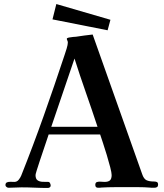

<svg xmlns="http://www.w3.org/2000/svg" viewBox="-20 -925 814 951"><path d="M463 -297Q435 -382 405.5 -466Q376 -550 349 -635Q320 -550 291.5 -466Q263 -382 234 -297ZM763 -10Q763 5 744 5Q738 5 732 5Q726 5 719 4Q694 2 667.5 2Q641 2 615 2Q582 2 549 2Q516 2 482 4Q478 5 474 5Q470 5 466 5Q452 5 452 -9Q452 -21 460.5 -23.5Q469 -26 480 -25Q491 -24 498 -24Q516 -24 524.5 -31.5Q533 -39 533 -58Q533 -69 526 -96.5Q519 -124 509 -157Q499 -190 489.5 -218.5Q480 -247 476 -259H221Q219 -253 212 -232Q205 -211 195.5 -183Q186 -155 177 -128Q168 -101 162 -81.5Q156 -62 156 -58Q156 -39 166 -32Q176 -25 191 -24.5Q206 -24 220 -24Q225 -24 228 -17.5Q231 -11 231 -6Q231 0 226.5 3Q222 6 217 6Q184 6 151.5 4.5Q119 3 87 3Q71 3 55 4Q39 5 22 5Q17 5 12 1Q7 -3 7 -8Q7 -19 15 -22Q23 -25 33.5 -24.5Q44 -24 51 -24Q64 -24 72.5 -34.5Q81 -45 85 -55Q144 -203 197 -352.5Q250 -502 300 -653Q304 -664 310 -684Q316 -704 316 -714Q316 -720 313.5 -724.5Q311 -729 311 -733Q311 -737 321 -739Q331 -741 342 -742Q353 -743 356 -743Q377 -746 397.5 -749Q418 -752 439 -754L684 -63Q692 -39 705.5 -32.5Q719 -26 742 -26Q751 -26 757 -23.5Q763 -21 763 -10ZM527 -827 513 -775 240 -829 259 -905Z"/></svg>

Font: Kaisei Tokumin
Style: Bold
Weight: 700
Designer: Font-Kai, 金井和夫
Foundry: KAZUO KANAI
Version: Version 5.003